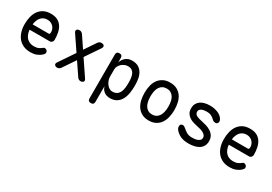

<svg xmlns="http://www.w3.org/2000/svg" viewBox="26 -1437 3547 2504"><g transform="rotate(30 1800.0 -185.0)"><path d="M459 -132Q478 -132 490.5 -118.5Q503 -105 503 -88Q503 -79 498.5 -70.5Q494 -62 482 -50Q466 -35 448 -24Q430 -13 409.5 -5Q389 3 366.5 6.5Q344 10 319 10Q261 10 215.5 -9.5Q170 -29 138.5 -65.5Q107 -102 90 -154.5Q73 -207 73 -272Q73 -329 85.5 -381.5Q98 -434 125.5 -473.5Q153 -513 197 -536.5Q241 -560 305 -560Q365 -560 405 -539.5Q445 -519 469.5 -482Q494 -445 504.5 -395.5Q515 -346 515 -287Q515 -269 502 -254.5Q489 -240 468 -240H165Q169 -200 182 -169.5Q195 -139 215 -119.5Q235 -100 261.5 -90Q288 -80 320 -80Q365 -80 391.5 -94Q418 -108 433 -120Q441 -127 446 -129.5Q451 -132 459 -132ZM165 -320H409Q414 -320 419.5 -326Q425 -332 425 -353Q425 -374 417 -395Q409 -416 393.5 -432.5Q378 -449 355.5 -459.5Q333 -470 305 -470Q274 -470 249.5 -459Q225 -448 207.5 -428Q190 -408 179.5 -380.5Q169 -353 165 -320Z M1100 -500 953 -283 1111 -49Q1121 -35 1121 -24Q1121 -13 1114.5 -5.5Q1108 2 1097.5 6Q1087 10 1076 10Q1060 10 1047.5 2.5Q1035 -5 1025 -20L900 -205L775 -20Q765 -6 752.5 2Q740 10 724 10Q713 10 702.5 6Q692 2 685.5 -5.5Q679 -13 679 -24Q679 -35 689 -49L847 -283L700 -500Q690 -515 690 -526.5Q690 -538 696.5 -545.5Q703 -553 713.5 -556.5Q724 -560 735 -560Q752 -560 764.5 -552Q777 -544 787 -530L900 -362L1013 -530Q1023 -545 1036 -552.5Q1049 -560 1066 -560Q1077 -560 1087.5 -556.5Q1098 -553 1104 -545.5Q1110 -538 1110 -526.5Q1110 -515 1100 -500Z M1335 -560Q1358 -560 1369 -548.5Q1380 -537 1380 -514V-450Q1389 -475 1402.5 -495Q1416 -515 1434 -529.5Q1452 -544 1475 -552Q1498 -560 1527 -560Q1588 -560 1626 -536Q1664 -512 1685 -473.5Q1706 -435 1713 -388Q1720 -341 1720 -294Q1720 -240 1712 -186Q1704 -132 1682 -88.5Q1660 -45 1620 -17.5Q1580 10 1517 10Q1462 10 1425.5 -19.5Q1389 -49 1380 -94V145Q1380 168 1369 179Q1358 190 1335 190Q1312 190 1301 179Q1290 168 1290 145V-514Q1290 -537 1301 -548.5Q1312 -560 1335 -560ZM1518 -470Q1491 -470 1466 -459Q1441 -448 1422 -430.5Q1403 -413 1391.5 -390.5Q1380 -368 1380 -344V-234Q1380 -210 1389 -183Q1398 -156 1414 -133Q1430 -110 1452.5 -95Q1475 -80 1502 -80Q1545 -80 1570 -98Q1595 -116 1608.5 -145.5Q1622 -175 1626 -212.5Q1630 -250 1630 -288Q1630 -327 1625 -360.5Q1620 -394 1607.5 -418.5Q1595 -443 1573 -456.5Q1551 -470 1518 -470Z M2100 10Q2042 10 2000 -11.5Q1958 -33 1930 -71Q1902 -109 1888.5 -161.5Q1875 -214 1875 -276Q1875 -338 1888 -390Q1901 -442 1929 -479.5Q1957 -517 1999.5 -538.5Q2042 -560 2100 -560Q2159 -560 2201.5 -538.5Q2244 -517 2271.5 -479.5Q2299 -442 2312 -390Q2325 -338 2325 -276Q2325 -214 2311.5 -161.5Q2298 -109 2270.5 -71Q2243 -33 2200.5 -11.5Q2158 10 2100 10ZM2100 -80Q2135 -80 2160.5 -94.5Q2186 -109 2202.5 -134.5Q2219 -160 2227 -196.5Q2235 -233 2235 -276Q2235 -319 2227.5 -354.5Q2220 -390 2203.5 -415.5Q2187 -441 2161.5 -455.5Q2136 -470 2100 -470Q2064 -470 2038.5 -455.5Q2013 -441 1996.5 -415.5Q1980 -390 1972.5 -354Q1965 -318 1965 -275Q1965 -232 1973 -196Q1981 -160 1997.5 -134.5Q2014 -109 2039.5 -94.5Q2065 -80 2100 -80Z M2701 10Q2671 10 2643 6Q2615 2 2590.5 -7.5Q2566 -17 2543.5 -32.5Q2521 -48 2501 -71Q2491 -82 2486 -96Q2481 -110 2481 -124Q2481 -146 2493 -154Q2505 -162 2519 -162Q2530 -162 2539 -158Q2548 -154 2559 -144Q2591 -116 2621.5 -98Q2652 -80 2700 -80Q2717 -80 2739.5 -82Q2762 -84 2782 -91.5Q2802 -99 2816 -113Q2830 -127 2830 -150Q2830 -172 2816 -187.5Q2802 -203 2782 -213.5Q2762 -224 2739.5 -230.5Q2717 -237 2700 -240Q2666 -247 2631 -257Q2596 -267 2567.5 -285Q2539 -303 2520.5 -332Q2502 -361 2502 -406Q2502 -448 2518 -477Q2534 -506 2561 -524.5Q2588 -543 2624 -551.5Q2660 -560 2700 -560Q2765 -560 2818 -538.5Q2871 -517 2897 -475Q2904 -464 2906.5 -455Q2909 -446 2909 -439Q2909 -423 2899 -411Q2889 -399 2869 -399Q2860 -399 2848 -402.5Q2836 -406 2825 -417Q2801 -441 2773.5 -455.5Q2746 -470 2700 -470Q2678 -470 2658.5 -466.5Q2639 -463 2624 -455Q2609 -447 2600.5 -435.5Q2592 -424 2592 -407Q2592 -387 2602.5 -373.5Q2613 -360 2629.5 -352Q2646 -344 2665 -339Q2684 -334 2700 -331Q2738 -323 2777 -311.5Q2816 -300 2848 -280Q2880 -260 2900 -228.5Q2920 -197 2920 -149Q2920 -105 2902 -74.5Q2884 -44 2854 -25.5Q2824 -7 2784.5 1.5Q2745 10 2701 10Z M3459 -132Q3478 -132 3490.5 -118.5Q3503 -105 3503 -88Q3503 -79 3498.5 -70.5Q3494 -62 3482 -50Q3466 -35 3448 -24Q3430 -13 3409.5 -5Q3389 3 3366.5 6.5Q3344 10 3319 10Q3261 10 3215.5 -9.5Q3170 -29 3138.5 -65.5Q3107 -102 3090 -154.5Q3073 -207 3073 -272Q3073 -329 3085.5 -381.5Q3098 -434 3125.5 -473.5Q3153 -513 3197 -536.5Q3241 -560 3305 -560Q3365 -560 3405 -539.5Q3445 -519 3469.5 -482Q3494 -445 3504.5 -395.5Q3515 -346 3515 -287Q3515 -269 3502 -254.5Q3489 -240 3468 -240H3165Q3169 -200 3182 -169.5Q3195 -139 3215 -119.5Q3235 -100 3261.5 -90Q3288 -80 3320 -80Q3365 -80 3391.5 -94Q3418 -108 3433 -120Q3441 -127 3446 -129.5Q3451 -132 3459 -132ZM3165 -320H3409Q3414 -320 3419.5 -326Q3425 -332 3425 -353Q3425 -374 3417 -395Q3409 -416 3393.5 -432.5Q3378 -449 3355.5 -459.5Q3333 -470 3305 -470Q3274 -470 3249.5 -459Q3225 -448 3207.5 -428Q3190 -408 3179.5 -380.5Q3169 -353 3165 -320Z"/></g></svg>

Font: Maple Mono NF
Style: Regular
Weight: 400
Monospace: yes
Designer: subframe7536
Version: Version 7.000